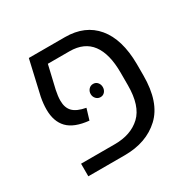

<svg xmlns="http://www.w3.org/2000/svg" viewBox="-130 -680 801 806"><g transform="rotate(-30 270.5 -277.5)"><path d="M76 -61H240Q318 -61 364.5 -104.5Q411 -148 411 -248V-309Q411 -400 376 -447Q341 -494 270 -494H165L139 -383Q133 -355 133 -333Q133 -299 151.5 -280Q170 -261 213 -253L197 -200Q127 -207 95.5 -239.5Q64 -272 64 -330Q64 -358 70 -389L108 -555H283Q380 -555 433.5 -491Q487 -427 488 -307V-251Q488 -121 423 -60.5Q358 0 253 0H76ZM316 -294Q316 -281 308 -271.5Q300 -262 287 -262Q274 -262 265.5 -271.5Q257 -281 257 -294Q257 -307 265.5 -316.5Q274 -326 287 -326Q300 -326 308 -316.5Q316 -307 316 -294Z"/></g></svg>

Font: Assistant-zap
Style: zap
Weight: 400
Designer: Hebrew By Ben Nathan, Latin by Paul Hunt
Version: Version 2.001